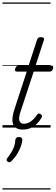

<svg xmlns="http://www.w3.org/2000/svg" viewBox="-20 -1030 450 1550"><path d="M164 16Q126 16 104.5 -1Q83 -18 80.5 -53.5Q78 -89 95 -143L196 -452H116Q105 -452 102.5 -458.5Q100 -465 103 -477Q107 -489 113.5 -494.5Q120 -500 130 -500H211L279 -709Q283 -721 289.5 -725.5Q296 -730 310 -730Q326 -730 332.5 -724Q339 -718 334 -706L267 -500H396Q407 -500 409 -494Q411 -488 408 -476Q404 -463 398 -457.5Q392 -452 381 -452H252L145 -126Q128 -75 137.5 -53Q147 -31 173 -31Q205 -31 232.5 -52.5Q260 -74 278 -102Q282 -109 289 -112.5Q296 -116 307 -109Q318 -103 319 -95.5Q320 -88 315 -80Q302 -55 280 -33Q258 -11 229.5 2.5Q201 16 164 16ZM42 275Q34 269 33.5 261.5Q33 254 39 246Q58 221 72 199Q86 177 94 153Q102 129 104 99Q106 86 113.5 81Q121 76 133 76Q147 76 154 82.5Q161 89 160 101Q159 119 150 146.5Q141 174 123 205.5Q105 237 75 268Q68 276 59 279Q50 282 42 275ZM0 490H388V500H0ZM0 -20H388V0H0ZM0 -505H388V-500H0ZM0 -1010H388V-1000H0Z"/></svg>

Font: Playwrite MX Guides
Style: Regular
Weight: 400
Designer: Veronika Burian, José Scaglione
Foundry: TypeTogether
Version: Version 1.003